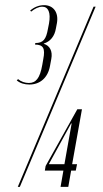

<svg xmlns="http://www.w3.org/2000/svg" viewBox="-20 -725 400 745"><path d="M101 -680C114 -691 130 -699 144 -699C167 -699 178 -677 170 -633L166 -613C159 -573 148 -558 117 -558L116 -552C148 -552 156 -537 148 -496L144 -473C135 -421 119 -403 92 -403C77 -403 62 -408 50 -418L45 -413C58 -402 75 -397 94 -397C136 -397 166 -424 174 -469L179 -496C185 -527 173 -548 150 -555V-556C175 -564 192 -584 197 -615L201 -636C208 -677 187 -705 151 -705C132 -705 113 -698 97 -684ZM49 0H57L351 -699H343ZM215 0H245L256 -63H274L279 -88H260L298 -301H280L157 -81L154 -63H226ZM258 -246 230 -88H171L170 -89L256 -246Z"/></svg>

Font: Moniqa Ita Display
Style: Italic
Weight: 400
Italic angle: -10°
Designer: Rajesh Rajput
Foundry: Rajesh Rajput
Version: Version 1.000